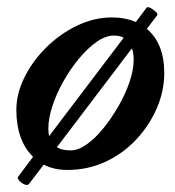

<svg xmlns="http://www.w3.org/2000/svg" viewBox="-20 -465 492 540"><path d="M61 53Q57 57 48.5 53.5Q40 50 34 43Q28 36 31 32L73 -24Q26 -70 26 -156Q26 -202 49 -248Q72 -294 110.5 -332Q149 -370 197 -393Q245 -416 295 -416Q332 -416 362 -403L392 -443Q395 -447 403.5 -442.5Q412 -438 418.5 -431.5Q425 -425 422 -422L393 -384Q442 -342 442 -260Q442 -209 421 -160.5Q400 -112 363 -72.5Q326 -33 276.5 -10Q227 13 169 13Q132 13 103 -2ZM116 -104Q116 -92 118 -82L328 -359Q316 -365 300 -365Q277 -365 251.5 -347Q226 -329 202 -300Q178 -271 158.5 -236.5Q139 -202 127.5 -167Q116 -132 116 -104ZM179 -42Q200 -42 224 -59Q248 -76 271 -104.5Q294 -133 313.5 -167Q333 -201 344.5 -235Q356 -269 356 -297Q356 -315 351 -329L140 -51Q154 -42 179 -42Z"/></svg>

Font: Junicode SmExp
Style: Bold Italic
Weight: 700
Width: 6
Italic angle: -11°
Designer: Peter S. Baker
Version: Version 2.205; ttfautohint (v1.8.4)